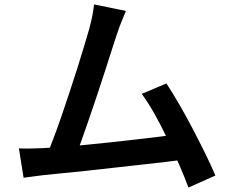

<svg xmlns="http://www.w3.org/2000/svg" viewBox="-20 -801 1040 863"><path d="M546 -752Q537 -730 526.5 -704.5Q516 -679 505 -646Q496 -619 482 -575Q468 -531 451 -478.5Q434 -426 415.5 -370.5Q397 -315 379 -263Q361 -211 346 -168.5Q331 -126 320 -101L188 -96Q201 -128 218.5 -174Q236 -220 255 -275Q274 -330 293 -387.5Q312 -445 329 -499Q346 -553 359.5 -598Q373 -643 381 -671Q391 -708 395.5 -732.5Q400 -757 403 -781ZM728 -426Q755 -385 786 -331.5Q817 -278 847.5 -219.5Q878 -161 904.5 -107Q931 -53 948 -12L827 42Q811 -2 786 -59.5Q761 -117 732.5 -177Q704 -237 674 -290Q644 -343 617 -379ZM170 -135Q205 -137 254.5 -140.5Q304 -144 361 -149.5Q418 -155 478 -161.5Q538 -168 595 -174.5Q652 -181 700.5 -187Q749 -193 783 -198L811 -84Q775 -79 723.5 -73Q672 -67 612.5 -60.5Q553 -54 491 -47Q429 -40 370 -33.5Q311 -27 261 -22.5Q211 -18 177 -14Q158 -12 134 -8.5Q110 -5 86 -2L65 -134Q90 -133 118.5 -133.5Q147 -134 170 -135Z"/></svg>

Font: Noto Sans TC SemiBold
Style: Regular
Weight: 600
Designer: Ryoko NISHIZUKA  (kana, bopomofo & ideographs); Paul D. Hunt (Latin, Greek & Cyrillic); Sandoll Communications , Soo-you
Foundry: Adobe
Version: Version 2.004-H2;hotconv 1.0.118;makeotfexe 2.5.65603